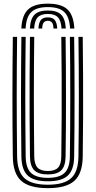

<svg xmlns="http://www.w3.org/2000/svg" viewBox="-20 -997 511 1026"><path d="M235.7 -977.5Q307.7 -977.5 340.5 -946.6Q373.4 -915.8 377.3 -844.6H354.4Q351.3 -906 323.7 -932.6Q296.1 -959.1 235.7 -959.1Q175.1 -959.1 147.4 -932.6Q119.8 -906 116.9 -844.6H94Q97.4 -915.8 130.3 -946.6Q163.1 -977.5 235.7 -977.5ZM235.7 -940.9Q284.4 -940.9 306.6 -918.6Q328.9 -896.3 331.5 -844.6H308.7Q306.5 -886.3 289.6 -904.4Q272.7 -922.5 235.7 -922.5Q198.5 -922.5 181.6 -904.4Q164.6 -886.3 162.6 -844.6H139.8Q142.3 -896.3 164.5 -918.6Q186.7 -940.9 235.7 -940.9ZM235.7 -904.2Q260.8 -904.2 272.5 -890.3Q284.1 -876.5 285.8 -844.6H265.6Q265.7 -866.7 258 -876.3Q250.3 -885.9 235.7 -885.9Q221.2 -885.9 213.5 -876.3Q205.7 -866.7 205.7 -844.6H185.5Q187 -876.5 198.7 -890.3Q210.3 -904.2 235.7 -904.2ZM235.7 8.4Q136.6 8.4 93.2 -30.8Q49.8 -70 48.5 -160Q47.5 -236.6 46.9 -315.4Q46.4 -394.2 46.4 -474.5Q46.5 -554.8 47 -636.3Q47.5 -717.8 48.5 -800H71.4Q70.5 -723.3 69.9 -643.9Q69.3 -564.4 69.3 -483.7Q69.3 -402.9 69.9 -321.8Q70.4 -240.6 71.4 -160.4Q72.5 -79.5 110.8 -44.7Q149.1 -9.9 235.7 -9.9Q321.8 -9.9 360 -44.7Q398.2 -79.4 399.2 -160.4Q400.3 -239.6 400.8 -319.5Q401.4 -399.4 401.4 -479.6Q401.4 -559.8 400.8 -640.1Q400.2 -720.4 399.2 -800H422.1Q423.5 -693.8 424 -587.1Q424.5 -480.4 424.1 -373.5Q423.6 -266.7 422.1 -160Q420.8 -70 377.6 -30.8Q334.3 8.4 235.7 8.4ZM235.7 -28.2Q161 -28.2 128.2 -59Q95.4 -89.8 94.3 -160.7Q93.3 -241.5 92.8 -321.5Q92.2 -401.6 92.2 -481.3Q92.2 -561.1 92.8 -640.7Q93.4 -720.3 94.3 -800H117.2Q116.3 -722 115.7 -642.6Q115.1 -563.2 115.1 -482.9Q115.1 -402.7 115.7 -322.1Q116.2 -241.6 117.2 -161Q118.1 -99.5 145.7 -73.1Q173.2 -46.6 235.7 -46.6Q297.7 -46.6 325.1 -73.1Q352.5 -99.5 353.4 -161Q354.5 -240.1 355 -320Q355.5 -399.8 355.5 -480Q355.5 -560.1 355 -640.2Q354.4 -720.3 353.4 -800H376.3Q377.3 -719.5 377.9 -639.6Q378.4 -559.7 378.4 -479.9Q378.4 -400 378 -320.3Q377.6 -240.6 376.3 -160.7Q375.4 -89.8 342.7 -59Q309.9 -28.2 235.7 -28.2ZM235.7 -64.9Q185.4 -64.9 163.1 -87.3Q140.8 -109.6 140.1 -161.4Q138.6 -268.8 138.2 -375.1Q137.7 -481.4 138.3 -587.5Q138.9 -693.6 140.1 -800H163Q162.1 -723.2 161.5 -643.7Q160.9 -564.2 160.9 -483.6Q160.9 -402.9 161.5 -322Q162 -241.1 163 -161.6Q163.5 -120 180.3 -101.6Q197 -83.2 235.7 -83.2Q274.1 -83.2 290.6 -101.6Q307.1 -120 307.6 -161.6Q309.1 -267.8 309.5 -374.2Q310 -480.6 309.5 -587.2Q309 -693.8 307.6 -800H330.5Q331.5 -719.4 332.1 -639.4Q332.6 -559.5 332.6 -479.8Q332.6 -400 332.2 -320.6Q331.7 -241.1 330.5 -161.4Q329.9 -109.4 307.6 -87.2Q285.4 -64.9 235.7 -64.9Z"/></svg>

Font: Big Shoulders Inline Text Thin
Style: Regular
Weight: 100
Designer: Patric King
Foundry: XO Type Co
Version: Version 2.002